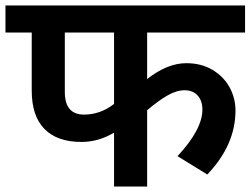

<svg xmlns="http://www.w3.org/2000/svg" viewBox="-40 -682 916 702"><path d="M498 -393Q572 -451 641 -451Q696 -451 737 -426.5Q778 -402 799.5 -362.5Q821 -323 821 -278Q821 -152 718 -44L609 -111Q700 -209 700 -281Q700 -314 682.5 -333Q665 -352 635 -352Q605 -352 571.5 -332.5Q538 -313 498 -279V0H377V-197Q320 -163 258 -163Q169 -163 122.5 -210.5Q76 -258 76 -351V-563H-20V-662H856V-563H498ZM377 -302V-563H197V-346Q197 -263 267 -263Q327 -263 377 -302Z"/></svg>

Font: MartelSansBold
Style: Bold
Weight: 700
Designer: Dan Reynolds and Mathieu Réguer
Foundry: Dan Reynolds and Mathieu Réguer
Version: Version 1.002; ttfautohint (v1.1) -l 5 -r 5 -G 72 -x 0 -D la